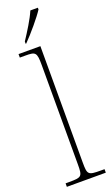

<svg xmlns="http://www.w3.org/2000/svg" viewBox="-182 -996 602 1033"><g transform="rotate(-20 118.5 -479.5)"><path d="M62 -812V-799H65C105 -839 168 -914 190 -949V-959H147C128 -914 92 -858 62 -812ZM7 0H230V-20H209C136 -20 132 -24 132 -94V-760H7V-740H37C97 -740 104 -736 104 -662V-94C104 -24 100 -20 27 -20H7Z"/></g></svg>

Font: Noto Serif Armenian SemiCondensed Thin
Style: Regular
Weight: 100
Width: 4
Designer: Monotype Design Team
Foundry: Monotype Imaging Inc.
Version: Version 2.008